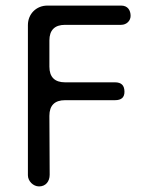

<svg xmlns="http://www.w3.org/2000/svg" viewBox="-20 -652 536 688"><path d="M120 16C144 16 158 -2 158 -26L157 -237C157 -274 176 -293 213 -293H392C415 -293 426 -303 426 -323C426 -346 415 -357 392 -357H213C176 -357 157 -376 157 -413V-507C157 -544 176 -563 213 -563H414C434 -563 448 -578 448 -595C448 -615 438 -632 414 -632H150C110 -632 80 -602 80 -562V-24C80 -3 99 16 120 16Z"/></svg>

Font: Dongle Light
Style: Regular
Weight: 300
Designer: Yanghee Ryu
Foundry: Yanghee Ryu
Version: Version 2.000